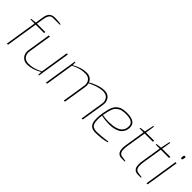

<svg xmlns="http://www.w3.org/2000/svg" viewBox="160 -1831 2882 2882"><g transform="rotate(45 1601.0 -390.0)"><path d="M123 0H99.1L179.2 -506.8H91.8L94.2 -521L183.1 -530.8L198.7 -634.3Q203.1 -666 210.4 -693.8Q214.8 -710.9 220.2 -721.2Q237.3 -753.4 255.9 -766.1Q267.6 -773.9 285.2 -779.8Q306.2 -786.6 338.9 -786.6Q363.3 -786.6 396.5 -784.2Q441.4 -781.2 463.9 -774.9L461.9 -762.2H319.8Q294.9 -762.2 278.3 -753.4Q261.7 -744.1 250.5 -725.1Q239.3 -705.6 233.4 -684.6Q227.1 -663.1 222.2 -629.9L207 -530.8H384.8L380.9 -506.8H203.1Z M536.6 7.8Q486.3 7.8 451.7 -16.6Q396.5 -55.7 396.5 -130.4Q396.5 -146 398.9 -162.1L457.5 -532.2H481.9L422.9 -162.1Q420.4 -147 420.4 -132.8Q420.4 -90.3 443.8 -58.6Q475.1 -16.1 539.6 -16.1Q602.1 -16.1 651.4 -30.3Q700.7 -44.4 765.6 -77.1L837.9 -532.2H861.8L777.8 -1H763.7V-63Q643.1 7.8 536.6 7.8Z M1710.4 0H1686.5L1745.6 -370.1Q1748 -385.7 1748 -399.4Q1748 -441.9 1724.6 -474.1Q1693.4 -516.1 1628.9 -516.1Q1571.3 -516.1 1512.7 -497.6Q1453.6 -479 1386.7 -445.8Q1393.1 -424.3 1393.1 -399.9Q1393.1 -385.3 1390.6 -370.1L1331.5 0H1307.6L1366.7 -370.1Q1369.1 -385.7 1369.1 -399.4Q1369.1 -441.9 1345.7 -474.1Q1314 -516.1 1249.5 -516.1Q1187.5 -516.1 1138.2 -502.4Q1088.9 -488.3 1023.4 -455.1L951.7 0H927.7L1011.7 -530.8H1025.9V-469.2Q1146.5 -540 1253.9 -540Q1303.2 -540 1336.4 -518.1Q1369.1 -495.6 1382.8 -458Q1429.7 -489.7 1502.9 -515.1Q1575.7 -540 1632.8 -540Q1708.5 -540 1744.6 -490.2Q1772 -451.7 1772 -402.3Q1772 -386.2 1769.5 -370.1Z M2005.9 -249.5 2031.7 -250Q2100.6 -251 2156.7 -268.6Q2187.5 -278.3 2210.4 -293.5Q2233.4 -308.1 2250 -332.5Q2272 -366.2 2272 -413.6Q2272 -464.4 2239.3 -487.8Q2198.7 -517.1 2115.2 -517.1Q2069.3 -517.1 2034.7 -510.3Q2000.5 -503.9 1976.1 -485.4Q1951.7 -467.3 1937 -451.7Q1921.9 -436 1910.2 -401.4Q1898.4 -367.2 1893.6 -347.2Q1888.7 -327.1 1879.9 -280.8L1876 -261.2Q1880.4 -259.8 1922.4 -254.9Q1967.8 -249.5 2005.9 -249.5ZM1981.9 6.8Q1887.7 6.8 1858.9 -61.5Q1843.3 -98.6 1843.3 -157.7Q1843.3 -209 1855 -277.8L1856 -282.7Q1865.7 -336.9 1875 -372.1Q1886.2 -414.6 1906.7 -449.7Q1917.5 -468.8 1930.7 -481.4Q1962.4 -512.7 1999.5 -525.9Q2046.9 -541 2106.9 -541Q2205.1 -541 2253.4 -508.3Q2296.9 -480 2296.9 -416Q2296.9 -354 2264.6 -311Q2240.7 -278.3 2206.1 -261.7Q2171.4 -244.6 2129.4 -235.8Q2087.4 -227.1 2046.9 -227.1Q2005.9 -227.1 1968.8 -230.5Q1931.6 -233.4 1907.7 -238.8Q1883.8 -243.7 1874 -247.1Q1867.7 -197.8 1867.7 -159.7Q1867.7 -105 1880.9 -72.8Q1902.8 -18.6 1980 -17.1H1987.3Q2071.8 -17.1 2218.3 -38.1L2214.8 -22Q2109.4 6.8 1981.9 6.8Z M2600.6 1H2537.6Q2474.1 1 2449.2 -44.9Q2434.6 -72.8 2434.6 -120.1Q2434.6 -150.4 2440.4 -188L2491.2 -507.8H2407.2L2410.6 -523.9L2495.6 -532.2L2526.4 -680.2H2542.5L2519.5 -532.2H2694.3L2690.4 -507.8H2515.6L2464.4 -188Q2459.5 -156.2 2459.5 -121.1Q2459.5 -102.1 2460.9 -89.4Q2463.9 -63.5 2482.4 -41.5Q2487.8 -35.6 2499.5 -30.8Q2510.7 -25.9 2514.6 -25.4Q2516.6 -24.9 2520.5 -24.4Q2523.4 -23.9 2527.8 -23.4Q2528.3 -22.9 2529.1 -22.9Q2529.8 -22.9 2530.3 -22.9Q2596.2 -12.2 2602.5 -12.2Z M2944.3 1H2881.3Q2817.9 1 2793 -44.9Q2778.3 -72.8 2778.3 -120.1Q2778.3 -150.4 2784.2 -188L2835 -507.8H2751L2754.4 -523.9L2839.4 -532.2L2870.1 -680.2H2886.2L2863.3 -532.2H3038.1L3034.2 -507.8H2859.4L2808.1 -188Q2803.2 -156.2 2803.2 -121.1Q2803.2 -102.1 2804.7 -89.4Q2807.6 -63.5 2826.2 -41.5Q2831.5 -35.6 2843.3 -30.8Q2854.5 -25.9 2858.4 -25.4Q2860.4 -24.9 2864.3 -24.4Q2867.2 -23.9 2871.6 -23.4Q2872.1 -22.9 2872.8 -22.9Q2873.5 -22.9 2874 -22.9Q2939.9 -12.2 2946.3 -12.2Z M3181.2 -629.9H3169.9Q3165 -629.9 3162.6 -633.3Q3160.2 -636.2 3160.2 -639.6V-642.1L3166 -684.1Q3167.5 -695.8 3179.7 -695.8H3191.9Q3201.7 -695.8 3201.7 -687.5L3194.8 -642.1Q3193.8 -629.9 3181.2 -629.9ZM3086.9 0H3063L3147 -530.8H3170.9Z"/></g></svg>

Font: Squarion Thin
Style: Italic
Weight: 100
Designer: Natanael Gama
Version: Version 1.00;September 12, 2019;FontCreator 11.5.0.2425 64-b